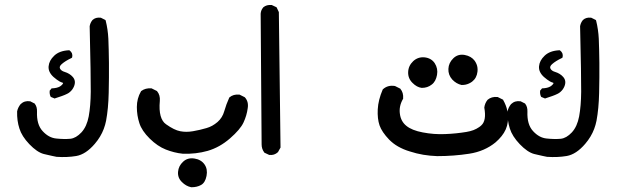

<svg xmlns="http://www.w3.org/2000/svg" viewBox="-20 -457 2540 783"><path d="M210.9 182.6Q202.1 180.7 193.4 179Q184.6 177.2 175.8 175Q167 172.9 158.2 170.9Q130.9 163.6 99.6 130.9Q68.8 98.6 59.1 66.9Q48.8 35.2 49.8 -2V-2.4V-2.9Q53.2 -19 64 -32.2L64.5 -32.7Q80.1 -47.4 102.5 -43.9H103.5L104 -43.5L119.6 -35.6L121.1 -35.2L121.6 -34.2Q131.8 -21.5 130.9 -1.5Q128.9 50.8 153.8 77.6Q178.7 105 209.5 107.9Q242.2 111.3 267.1 108.9Q290 106.4 312 83Q323.2 70.8 330.6 54.4Q337.9 38.1 341.8 17.6Q349.6 -24.9 350.1 -83Q350.6 -141.6 345.7 -349.6V-350.1V-350.6Q346.7 -355.5 348.1 -359.6Q349.6 -363.8 351.8 -367.7Q354 -371.6 356.9 -375L357.4 -375.5Q370.1 -387.2 390.1 -384.8H391.1L392.1 -384.3L407.7 -376.5L410.2 -375L411.1 -372.6Q415.5 -355 418.2 -336.7Q420.9 -318.4 421.9 -298.8Q422.9 -279.3 423.3 -254.9Q423.8 -230.5 424.3 -200.7Q424.8 -141.6 423.3 -78.1Q421.9 -14.2 412.6 35.6Q409.2 52.7 403.1 68.8Q397 85 387.9 100.1Q378.9 115.2 366.7 129.4Q330.1 172.4 291 179.2Q253.4 185.5 211.4 182.6ZM200.7 -56.2 189 -61 187 -62 186 -64Q181.6 -73.2 182.6 -85.4V-87.4L184.1 -88.9L189 -94.7L190.4 -96.7H192.9Q202.6 -97.2 210.7 -99.1Q218.8 -101.1 224.1 -104.2Q229.5 -107.4 232.9 -111.3Q233.9 -112.3 234.9 -113.5Q235.8 -114.7 236.3 -115.7Q236.8 -116.7 237.1 -117.4Q237.3 -118.2 237.3 -118.4Q237.3 -118.7 237.3 -118.7Q236.8 -119.6 234.4 -120.1Q229 -121.6 223.1 -124.8Q217.3 -127.9 211.2 -132.6Q205.1 -137.2 198.2 -143.1Q187.5 -152.8 182.4 -163.6Q177.2 -174.3 178.2 -186.5Q179.2 -198.2 184.8 -209Q190.4 -219.7 201.2 -230Q222.2 -250 260.3 -252H262.7L264.2 -251Q277.8 -240.7 274.4 -224.1L273.4 -221.7L271 -220.2Q245.6 -208 231.9 -195.8Q220.7 -186 224.6 -177.7Q229 -168 244.1 -163.6Q253.9 -160.6 262.2 -155.5Q270.5 -150.4 276.9 -143.1Q291 -127 281.7 -104.5Q278.8 -97.7 274.7 -92Q270.5 -86.4 265.1 -81.8Q259.8 -77.1 253.4 -74.2Q244.6 -69.8 232.4 -65.4Q220.2 -61 205.1 -56.2L202.6 -55.2Z M759.8 306.6Q738.3 302.2 721.7 285.2Q704.1 268.1 706.1 243.7Q708 219.7 726.6 202.6Q745.1 185.1 772.9 189.5Q786.1 191.4 796.6 197.5Q807.1 203.6 814 213.4Q827.6 232.9 822.3 260.3Q816.9 288.1 799.8 297.4Q783.7 306.6 760.7 306.6H760.3ZM725.1 169.9Q707 168 689.7 163.6Q672.4 159.2 656.2 152.8Q622.6 139.6 590.8 108.4Q558.1 76.2 548.3 44.9Q538.1 13.7 538.1 -20.5Q538.1 -55.2 554.7 -84L555.2 -85L556.2 -85.9Q573.2 -98.6 597.2 -96.7H598.1L599.1 -96.2L618.7 -86.4L620.1 -85.9L620.6 -85Q633.8 -69.3 631.8 -45.4Q628.4 -8.3 635 15.4Q641.6 39.1 657.2 49.8Q690.9 73.7 714.8 78.1Q739.3 83 767.1 78.1Q781.2 75.7 794.9 72.5Q808.6 69.3 821.8 65.4Q834 62 845.5 55.7Q856.9 49.3 867.2 40.5Q887.2 22.9 894.5 -3.4Q902.8 -32.2 914.6 -58.1L915 -59.1L916 -60.1Q931.6 -73.2 955.6 -71.3H956.5L957.5 -70.8L977.1 -61L978 -60.5L979 -59.6Q994.6 -42 990.2 -15.6Q986.3 14.2 973.1 42.5Q960 70.8 918 107.4Q876 144 827.1 158.2Q778.8 171.9 725.6 169.9Z M1076.7 174.3 1060.1 166.5 1058.6 166 1057.6 164.6Q1046.9 150.4 1046.9 131.8L1043 -400.4V-400.9Q1043.9 -415.5 1053.2 -426.3V-426.8L1053.7 -427.2Q1067.4 -438.5 1087.4 -436.5H1088.4L1089.4 -436L1106 -428.2L1107.9 -427.2L1108.9 -425.3L1116.7 -408.7L1117.2 -407.7V-406.2L1124 143.6V145L1123 146.5L1114.3 162.1V163.1L1113.3 163.6Q1098.6 177.2 1078.6 174.8H1077.6Z M1762.7 179.7Q1733.9 178.7 1706.1 174.1Q1678.2 169.4 1651.4 160.6Q1638.2 156.7 1626.2 151.6Q1614.3 146.5 1603.5 140.4Q1592.8 134.3 1583.7 127.2Q1574.7 120.1 1566.9 112.3Q1537.1 81.1 1527.8 54.2Q1518.6 27.3 1520.5 -11Q1522.5 -49.3 1540.5 -91.3L1541 -92.3L1542 -93.3Q1561.5 -110.8 1589.8 -106.4H1590.8L1591.3 -106L1610.8 -96.2L1612.3 -95.7L1612.8 -94.7Q1626 -79.1 1624 -55.2V-53.7L1623 -52.7Q1606.4 -23.4 1610.8 7.3Q1614.7 38.1 1637.2 56.2Q1659.7 74.7 1704.1 83Q1749.5 91.8 1794.9 89.8Q1818.4 88.9 1839.8 86.7Q1861.3 84.5 1881.8 81.1Q1889.6 79.6 1897 77.9Q1904.3 76.2 1910.6 73.7Q1917 71.3 1922.9 68.1Q1928.7 64.9 1933.8 61.5Q1939 58.1 1943.4 53.7Q1964.4 34.2 1955.1 -17.6V-18.6V-19Q1957.5 -36.6 1968.3 -49.8L1968.8 -50.3Q1984.4 -63.5 2008.3 -61.5H2009.3L2010.3 -61L2029.8 -51.3L2031.7 -50.3L2032.2 -48.8Q2056.6 -5.9 2050.8 40.5Q2048.8 56.2 2042.5 70.6Q2036.1 85 2025.6 98.1Q2015.1 111.3 2001 123.5Q1979 141.6 1952.1 153.3Q1925.3 165 1893.6 169.9Q1830.6 179.7 1762.7 179.7ZM1699.7 -98.6Q1679.7 -101.1 1662.1 -119.1Q1643.6 -137.2 1644.5 -163.1Q1645.5 -189 1665 -207.5Q1684.6 -225.6 1711.4 -223.1Q1725.1 -221.7 1735.6 -215.6Q1746.1 -209.5 1752.9 -199.2Q1759.8 -188.5 1762.2 -176.5Q1764.6 -164.6 1762.2 -151.4Q1759.8 -138.2 1754.4 -128.2Q1749 -118.2 1740.2 -111.8Q1723.6 -98.6 1700.2 -98.6ZM1862.3 -110.4Q1851.6 -112.8 1842 -118.4Q1832.5 -124 1824.2 -132.8Q1807.6 -151.4 1808.6 -176Q1809.6 -200.7 1828.6 -219.2Q1847.7 -237.8 1875 -232.9Q1901.9 -228 1916 -209Q1920.4 -202.6 1923.3 -195.6Q1926.3 -188.5 1927.2 -180.7Q1928.2 -172.9 1927.2 -164.6Q1924.3 -138.7 1905.3 -124Q1899.4 -119.6 1892.6 -116.5Q1885.7 -113.3 1878.4 -111.8Q1871.1 -110.4 1863.3 -110.4H1862.8Z M2210.9 182.6Q2202.1 180.7 2193.4 179Q2184.6 177.2 2175.8 175Q2167 172.9 2158.2 170.9Q2130.9 163.6 2099.6 130.9Q2068.8 98.6 2059.1 66.9Q2048.8 35.2 2049.8 -2V-2.4V-2.9Q2053.2 -19 2064 -32.2L2064.5 -32.7Q2080.1 -47.4 2102.5 -43.9H2103.5L2104 -43.5L2119.6 -35.6L2121.1 -35.2L2121.6 -34.2Q2131.8 -21.5 2130.9 -1.5Q2128.9 50.8 2153.8 77.6Q2178.7 105 2209.5 107.9Q2242.2 111.3 2267.1 108.9Q2290 106.4 2312 83Q2323.2 70.8 2330.6 54.4Q2337.9 38.1 2341.8 17.6Q2349.6 -24.9 2350.1 -83Q2350.6 -141.6 2345.7 -349.6V-350.1V-350.6Q2346.7 -355.5 2348.1 -359.6Q2349.6 -363.8 2351.8 -367.7Q2354 -371.6 2356.9 -375L2357.4 -375.5Q2370.1 -387.2 2390.1 -384.8H2391.1L2392.1 -384.3L2407.7 -376.5L2410.2 -375L2411.1 -372.6Q2415.5 -355 2418.2 -336.7Q2420.9 -318.4 2421.9 -298.8Q2422.9 -279.3 2423.3 -254.9Q2423.8 -230.5 2424.3 -200.7Q2424.8 -141.6 2423.3 -78.1Q2421.9 -14.2 2412.6 35.6Q2409.2 52.7 2403.1 68.8Q2397 85 2387.9 100.1Q2378.9 115.2 2366.7 129.4Q2330.1 172.4 2291 179.2Q2253.4 185.5 2211.4 182.6ZM2200.7 -56.2 2189 -61 2187 -62 2186 -64Q2181.6 -73.2 2182.6 -85.4V-87.4L2184.1 -88.9L2189 -94.7L2190.4 -96.7H2192.9Q2202.6 -97.2 2210.7 -99.1Q2218.8 -101.1 2224.1 -104.2Q2229.5 -107.4 2232.9 -111.3Q2233.9 -112.3 2234.9 -113.5Q2235.8 -114.7 2236.3 -115.7Q2236.8 -116.7 2237.1 -117.4Q2237.3 -118.2 2237.3 -118.4Q2237.3 -118.7 2237.3 -118.7Q2236.8 -119.6 2234.4 -120.1Q2229 -121.6 2223.1 -124.8Q2217.3 -127.9 2211.2 -132.6Q2205.1 -137.2 2198.2 -143.1Q2187.5 -152.8 2182.4 -163.6Q2177.2 -174.3 2178.2 -186.5Q2179.2 -198.2 2184.8 -209Q2190.4 -219.7 2201.2 -230Q2222.2 -250 2260.3 -252H2262.7L2264.2 -251Q2277.8 -240.7 2274.4 -224.1L2273.4 -221.7L2271 -220.2Q2245.6 -208 2231.9 -195.8Q2220.7 -186 2224.6 -177.7Q2229 -168 2244.1 -163.6Q2253.9 -160.6 2262.2 -155.5Q2270.5 -150.4 2276.9 -143.1Q2291 -127 2281.7 -104.5Q2278.8 -97.7 2274.7 -92Q2270.5 -86.4 2265.1 -81.8Q2259.8 -77.1 2253.4 -74.2Q2244.6 -69.8 2232.4 -65.4Q2220.2 -61 2205.1 -56.2L2202.6 -55.2Z"/></svg>

Font: NaikaiFont
Style: SemiBold
Weight: 600
Version: Version 1.89